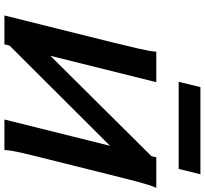

<svg xmlns="http://www.w3.org/2000/svg" viewBox="-50 -902 951 892"><g transform="rotate(90 426.0 -455.5)"><path d="M704.6 -682.6 768.1 -602.1 191.4 -23.9 126.5 -100.6ZM361.3 -705.6 185.5 0H51.3L174.8 -495.6Q192.4 -566.9 205.1 -621.8Q217.8 -676.8 219.7 -705.6ZM676.3 0H534.7L710.4 -705.6H852.1Q839.4 -676.8 824.7 -621.8Q810.1 -566.9 792.5 -495.6L720.7 -208Q702.6 -136.7 690.2 -82.8Q677.7 -28.8 676.3 0ZM359.4 -809.6 384.3 -910.6H789.1L764.2 -809.6Z"/></g></svg>

Font: Andika
Style: Bold Italic
Weight: 700
Italic angle: -14°
Designer: Victor Gaultney, Annie Olsen, Julie Remington, Don Collingsworth, Eric Hays, Becca Hirsbrunner
Foundry: SIL International
Version: Version 6.101